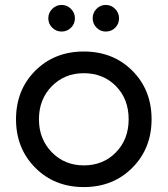

<svg xmlns="http://www.w3.org/2000/svg" viewBox="-20 -749 680 779"><path d="M595 -265Q595 -384 517 -462Q439 -540 320 -540Q201 -540 123 -462Q45 -384 45 -265Q45 -147 123 -68.5Q201 10 320 10Q439 10 517 -68.5Q595 -147 595 -265ZM320 -78Q242 -78 190 -131.5Q138 -185 138 -265Q138 -346 190 -399Q242 -452 320 -452Q399 -452 450.5 -399.5Q502 -347 502 -265Q502 -184 450.5 -131Q399 -78 320 -78ZM176 -675Q176 -697 192 -713Q208 -729 230 -729Q252 -729 268 -713Q284 -697 284 -675Q284 -652 268 -636.5Q252 -621 230 -621Q208 -621 192 -636.5Q176 -652 176 -675ZM409 -621Q387 -621 371.5 -637Q356 -653 356 -675Q356 -697 371.5 -713Q387 -729 409 -729Q431 -729 447 -713Q463 -697 463 -675Q463 -652 447.5 -636.5Q432 -621 409 -621Z"/></svg>

Font: Roundo Medium
Style: Regular
Weight: 500
Designer: Namrata Goyal (Gurmukhi), Shiva Nallaperumal (Latin)
Foundry: Indian Type Foundry
Version: Version 1.000;PS 1.0;hotconv 1.0.88;makeotf.lib2.5.647800